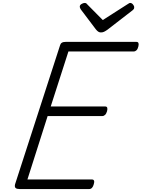

<svg xmlns="http://www.w3.org/2000/svg" viewBox="-20 -1282 960 1302"><path d="M113 0Q94 0 86 -7Q78 -14 82 -32L387 -974Q390 -986 399 -992Q408 -998 426 -998H905Q916 -998 919 -989.5Q922 -981 918 -966Q914 -949 905.5 -941Q897 -933 887 -933H444L324 -560H693Q704 -560 707 -552Q710 -544 706 -528Q701 -511 692.5 -503Q684 -495 674 -495H303L166 -65H603Q614 -65 617.5 -57Q621 -49 616 -33Q612 -17 604 -8.5Q596 0 585 0ZM863 -1262Q873 -1262 881.5 -1252Q890 -1242 890 -1233Q890 -1225 887.5 -1221Q885 -1217 880 -1213L708 -1080Q695 -1071 685.5 -1066.5Q676 -1062 664 -1062Q654 -1062 646 -1067.5Q638 -1073 630 -1083L528 -1218Q524 -1224 522.5 -1228.5Q521 -1233 521 -1237Q521 -1248 533 -1255Q545 -1262 554 -1262Q562 -1262 566 -1258.5Q570 -1255 576 -1248L677 -1146L838 -1249Q846 -1253 851.5 -1257.5Q857 -1262 863 -1262Z"/></svg>

Font: Playwrite US Trad Light
Style: Regular
Weight: 300
Designer: Veronika Burian, José Scaglione
Foundry: TypeTogether
Version: Version 1.003